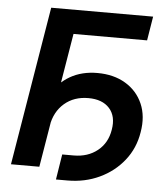

<svg xmlns="http://www.w3.org/2000/svg" viewBox="-54 -777 761 876"><g transform="rotate(5 326.0 -338.5)"><path d="M611.8 -727.5 593.8 -617.2H256.8L154.3 0H24.4L145 -727.5ZM234.9 51.3 253.4 -64.9H305.7Q370.6 -64.9 414.8 -100.3Q459 -135.7 468.8 -196.8Q479.5 -258.8 447 -295.2Q414.6 -331.5 350.1 -331.5Q284.7 -331.5 240.5 -293.5Q196.3 -255.4 185.1 -189.9H122.1Q135.7 -272.5 169.7 -330.3Q203.6 -388.2 257.1 -418.7Q310.5 -449.2 381.3 -449.2Q456.1 -449.2 510 -417Q564 -384.8 588.9 -327.9Q613.8 -271 601.1 -197.3Q589.4 -123 544.9 -67.1Q500.5 -11.2 433.8 20Q367.2 51.3 287.1 51.3Z"/></g></svg>

Font: Inter 20pt SemiBold
Style: Italic
Weight: 600
Italic angle: -9.3988°
Version: Version 4.001;git-66647c0bb